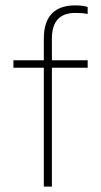

<svg xmlns="http://www.w3.org/2000/svg" viewBox="-20 -694 376 714"><path d="M173 0V-442H306V-470H173V-551C173 -616 204 -646 260 -646C276 -646 295 -645 306 -642V-668C295 -672 276 -674 260 -674C185 -674 143 -635 143 -551V-470H30V-442H143V0Z"/></svg>

Font: Gantari Thin
Style: Regular
Weight: 250
Designer: Anugrah Pasau
Foundry: Lafontype
Version: Version 1.000